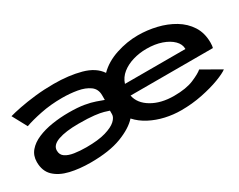

<svg xmlns="http://www.w3.org/2000/svg" viewBox="-71 -829 1442 1158"><g transform="rotate(-30 650.0 -250.5)"><path d="M299.5 11Q221.5 11 157.8 -4Q94 -19 56.2 -55Q18.5 -91 18.5 -154Q18.5 -198.5 45 -229.8Q71.5 -261 116.5 -280.2Q161.5 -299.5 217.5 -308.2Q273.5 -317 333 -317Q397.5 -317 440.2 -309.5Q483 -302 511.5 -291.8Q540 -281.5 561 -274V-307Q561 -350 529.2 -373Q497.5 -396 447.5 -404.8Q397.5 -413.5 343 -413.5Q263 -413.5 193.2 -399.2Q123.5 -385 79.5 -369L24.5 -470.5Q52 -478.5 101 -488.2Q150 -498 212.2 -505Q274.5 -512 341.5 -512Q446.5 -512 529.2 -489.5Q612 -467 649 -411.5Q698.5 -461.5 774.8 -486.8Q851 -512 928 -512Q992 -512 1055.5 -497Q1119 -482 1171.2 -450.8Q1223.5 -419.5 1254.8 -370.8Q1286 -322 1286 -255Q1286 -242.5 1284.8 -233.2Q1283.5 -224 1282 -219H708.5Q720.5 -159.5 783 -122.8Q845.5 -86 936 -86Q1020 -86 1072.2 -108Q1124.5 -130 1145.5 -148.5L1275 -74.5Q1253.5 -58 1200.8 -38Q1148 -18 1077 -3.5Q1006 11 930 11Q875 11 820.8 -1.2Q766.5 -13.5 719.5 -38Q672.5 -62.5 639 -99.5Q598 -53.5 513.8 -21.2Q429.5 11 299.5 11ZM714.5 -297H1135.5V-299Q1135.5 -330.5 1109 -357Q1082.5 -383.5 1036.8 -399.5Q991 -415.5 932 -415.5Q883 -415.5 838 -402.2Q793 -389 760 -362.8Q727 -336.5 714.5 -297ZM323 -82Q406 -82 457 -97Q508 -112 531.8 -134Q555.5 -156 555.5 -177.5V-202.5Q542.5 -207 521.2 -213.2Q500 -219.5 460 -224.2Q420 -229 351 -229Q262 -229 209.8 -210.5Q157.5 -192 157.5 -153.5Q157.5 -124 180 -108.8Q202.5 -93.5 240.2 -87.8Q278 -82 323 -82Z"/></g></svg>

Font: Trispace Expanded Medium
Style: Regular
Weight: 500
Width: 7
Designer: Tyler Finck
Foundry: Etcetera Type Company
Version: Version 1.210; ttfautohint (v1.8.3)